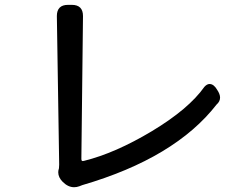

<svg xmlns="http://www.w3.org/2000/svg" viewBox="-20 -740 1040 803"><path d="M223.6 -19.5Q223.6 -27.3 226.6 -36.1L227.5 -51.8L217.8 -672.9Q217.8 -696.3 229.5 -708Q241.2 -719.7 264.6 -719.7H280.3Q303.7 -719.7 315.4 -708Q327.1 -696.3 327.1 -672.9L320.3 -76.2Q320.3 -69.3 322.3 -67.9Q324.2 -66.4 326.2 -66.4Q328.1 -66.4 332 -67.4Q461.9 -99.6 615.2 -191.4Q769.5 -284.2 835 -377Q845.7 -388.7 856.4 -388.7Q874 -388.7 887.7 -365.2Q900.4 -346.7 900.4 -332Q900.4 -315.4 885.7 -302.7Q711.9 -79.1 324.2 34.2L311.5 39.1Q300.8 43 290 43Q264.6 43 242.2 20.5Q223.6 2 223.6 -19.5Z"/></svg>

Font: TaiwanPearl
Style: Regular
Weight: 400
Version: Version 2.102